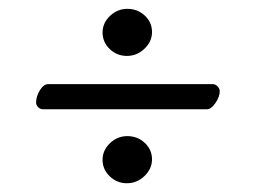

<svg xmlns="http://www.w3.org/2000/svg" viewBox="-20 -460 583 436"><path d="M479 -252.9Q479 -240.2 469.2 -226.1Q459.5 -211.9 450.2 -211.9H77.1Q71.3 -211.9 66.7 -216.6Q62 -221.2 62 -227.1Q62 -241.2 70.6 -255.1Q79.1 -269 89.8 -269H462.9Q469.2 -269 474.1 -263.9Q479 -258.8 479 -252.9ZM212.9 -97.2Q212.9 -118.7 229.7 -134.8Q246.6 -150.9 269 -150.9Q292.5 -150.9 308.8 -135.5Q325.2 -120.1 325.2 -98.1Q325.2 -76.7 308.1 -60.3Q291 -43.9 268.1 -43.9Q245.6 -43.9 229.2 -59.6Q212.9 -75.2 212.9 -97.2ZM212.9 -386.2Q212.9 -407.7 229.7 -423.8Q246.6 -439.9 269 -439.9Q292.5 -439.9 308.8 -424.6Q325.2 -409.2 325.2 -387.2Q325.2 -365.7 308.1 -349.4Q291 -333 268.1 -333Q245.6 -333 229.2 -348.6Q212.9 -364.3 212.9 -386.2Z"/></svg>

Font: Common Serif SemiBold
Style: Regular
Weight: 600
Designer: Philipp H. Poll, Khaled Hosny
Foundry: Stefan Peev, Context Ltd.
Version: Version 1.026